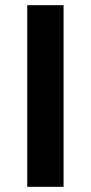

<svg xmlns="http://www.w3.org/2000/svg" viewBox="-20 -720 350 740"><path d="M85 0H225V-700H85Z"/></svg>

Font: Scada
Style: Bold
Weight: 700
Designer: Jovanny Lemonad
Foundry: Jovanny Lemonad
Version: Version 3.005